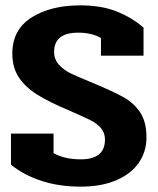

<svg xmlns="http://www.w3.org/2000/svg" viewBox="-20 -682 589 717"><path d="M21 -67V-183H180V-110Q221 -87 282 -87Q372 -87 372 -161Q372 -186 357 -203.5Q342 -221 317 -233.5Q292 -246 237 -270Q163 -301 118.5 -329Q74 -357 50 -393.5Q26 -430 26 -482Q26 -571 97.5 -616.5Q169 -662 280 -662Q358 -662 415 -639.5Q472 -617 516 -579V-474H357V-540Q323 -560 272 -560Q182 -560 182 -488Q182 -460 200.5 -440Q219 -420 244 -408Q269 -396 313 -378Q398 -343 439.5 -320Q481 -297 504 -261.5Q527 -226 527 -169Q527 -116 498.5 -74.5Q470 -33 414.5 -9Q359 15 281 15Q201 15 135 -6.5Q69 -28 21 -67Z"/></svg>

Font: Pridi SemiBold
Style: Regular
Weight: 600
Designer: Katatrad Team
Foundry: CadsonDemak
Version: Version 1.001